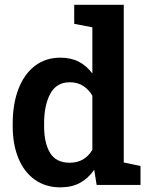

<svg xmlns="http://www.w3.org/2000/svg" viewBox="-20 -782 632 812"><path d="M235.8 10.3Q172.9 10.3 127.4 -22Q82 -54.2 57.9 -112.5Q33.7 -170.9 33.7 -248.5V-258.8Q33.7 -342.3 57.9 -405.3Q82 -468.3 127.2 -503.2Q172.4 -538.1 235.4 -538.1Q280.3 -538.1 313.5 -520.8Q346.7 -503.4 370.6 -471.2V-666.5L293.9 -681.2V-761.7H503.4V-94.7L574.2 -80.1V0H388.7L378.4 -64Q353 -27.3 318.1 -8.5Q283.2 10.3 235.8 10.3ZM274.4 -93.8Q338.4 -93.8 370.6 -148.4V-377Q355.5 -403.8 331.5 -418.9Q307.6 -434.1 275.4 -434.1Q218.8 -434.1 192.6 -385.5Q166.5 -336.9 166.5 -258.8V-248.5Q166.5 -176.8 191.9 -135.3Q217.3 -93.8 274.4 -93.8Z"/></svg>

Font: Roboto Slab SemiBold
Style: Regular
Weight: 600
Designer: Google
Version: Version 2.001; ttfautohint (v1.8.3)